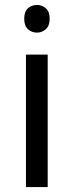

<svg xmlns="http://www.w3.org/2000/svg" viewBox="-20 -757 298 777"><path d="M130 -737Q150 -737 165.5 -723.5Q181 -710 181 -681Q181 -653 165.5 -639Q150 -625 130 -625Q108 -625 93 -639Q78 -653 78 -681Q78 -710 93 -723.5Q108 -737 130 -737ZM173 -536V0H85V-536Z"/></svg>

Font: Noto Sans Anatolian Hieroglyphs
Style: Regular
Weight: 400
Designer: Monotype Design Team
Foundry: Monotype Imaging Inc.
Version: Version 2.001; ttfautohint (v1.8.4.7-5d5b)